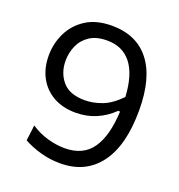

<svg xmlns="http://www.w3.org/2000/svg" viewBox="-129 -806 864 926"><g transform="rotate(20 303.5 -343.0)"><path d="M280 11Q227 11 178.5 -2.8Q130 -16.5 91 -38L101 -118Q141.5 -91 187 -78Q232.5 -65 275 -65Q369.5 -65 415.2 -130.2Q461 -195.5 467 -322L457.5 -323Q418 -284.5 370.2 -264.2Q322.5 -244 266.5 -244Q200.5 -244 152 -271.2Q103.5 -298.5 77.2 -347Q51 -395.5 51 -459Q51 -521 77.5 -575.8Q104 -630.5 156.8 -664.5Q209.5 -698.5 289.5 -698.5Q416.5 -698.5 484 -611.8Q551.5 -525 551.5 -359.5Q551.5 -178 480.2 -83.5Q409 11 280 11ZM136 -463.5Q136 -402 172.2 -358.8Q208.5 -315.5 288 -315.5Q330 -315.5 375.2 -332.5Q420.5 -349.5 467 -397.5Q460.5 -511 416 -567.2Q371.5 -623.5 292.5 -623.5Q237.5 -623.5 203 -600.8Q168.5 -578 152.2 -541.2Q136 -504.5 136 -463.5Z"/></g></svg>

Font: Commissioner
Style: Regular
Weight: 400
Designer: Kostas Bartsokas
Foundry: Kostas Bartsokas
Version: Version 1.000; ttfautohint (v1.8.3)